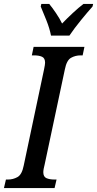

<svg xmlns="http://www.w3.org/2000/svg" viewBox="-38 -951 491 971"><path d="M-18 0 -8 -43H2Q28 -43 50.5 -55.5Q73 -68 82 -114L185 -601Q190 -625 190 -634Q190 -657 174.5 -664Q159 -671 134 -671H123L132 -714H389L380 -671H370Q343 -671 321 -658.5Q299 -646 290 -600L188 -120Q185 -109 183 -98Q181 -87 181 -80Q181 -57 197 -50Q213 -43 238 -43H248L238 0ZM220 -771Q213 -807 196.5 -848.5Q180 -890 168 -918L171 -931H211Q226 -913 245 -885Q264 -857 276 -832Q300 -857 330 -885Q360 -913 384 -931H433L430 -918Q405 -890 371.5 -849Q338 -808 313 -771Z"/></svg>

Font: Noto Serif ExtraCondensed Medium
Style: Italic
Weight: 500
Width: 2
Italic angle: -12°
Designer: Monotype Design Team
Foundry: Monotype Imaging Inc.
Version: Version 2.013; ttfautohint (v1.8.4.7-5d5b)